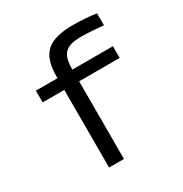

<svg xmlns="http://www.w3.org/2000/svg" viewBox="-168 -854 937 983"><g transform="rotate(-30 300.0 -362.5)"><path d="M283.2 -459V0H195.3V-459H67.4V-528.3H195.3V-540.5Q195.3 -640.6 242.4 -682.6Q289.6 -724.6 399.4 -724.6Q434.6 -724.6 475.3 -721.4Q516.1 -718.3 536.6 -714.4V-643.6Q522 -646 477.3 -648.9Q432.6 -651.9 409.7 -651.9Q358.9 -651.9 333 -640.6Q307.1 -629.4 295.2 -604Q283.2 -578.6 283.2 -533.2V-528.3H522.9V-459Z"/></g></svg>

Font: Cousine
Style: Regular
Weight: 400
Monospace: yes
Designer: Steve Matteson
Foundry: Monotype Imaging Inc.
Version: Version 1.21